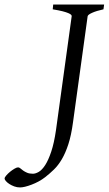

<svg xmlns="http://www.w3.org/2000/svg" viewBox="-149 -635 476 841"><path d="M304.2 -594.2Q273.4 -587.4 254.9 -579.1Q236.3 -570.8 234.9 -564L170.9 -100.1Q163.1 -42 150.4 -3.2Q137.7 35.6 121.8 62.5Q106 89.4 87.4 107.4Q68.8 125.5 48.8 141.1Q35.6 151.4 20.3 159.7Q4.9 168 -10.5 173.8Q-25.9 179.7 -39.1 182.9Q-52.2 186 -61 186Q-74.7 186 -86.9 181.4Q-99.1 176.8 -108.4 170.7Q-117.7 164.6 -123.3 158Q-128.9 151.4 -128.9 147Q-128.9 142.1 -121.8 133.8Q-114.7 125.5 -105.2 117.7Q-95.7 109.9 -85.7 104Q-75.7 98.1 -69.8 98.1Q-64.9 98.1 -59.8 102.5Q-54.7 106.9 -47.6 112.1Q-40.5 117.2 -30.3 121.6Q-20 126 -4.9 126Q6.8 126 21 117.7Q35.2 109.4 49.1 87.9Q63 66.4 75.4 29.3Q87.9 -7.8 96.2 -64.9L165 -564Q165.5 -566.9 162.4 -570.3Q159.2 -573.7 150.1 -577.6Q141.1 -581.5 124.8 -585.7Q108.4 -589.8 82 -594.2L84 -615.2H307.1Z"/></svg>

Font: Gentium
Style: Italic
Weight: 400
Italic angle: -7°
Designer: J. Victor Gaultney
Version: Version 1.02; 2005; OFL release